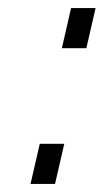

<svg xmlns="http://www.w3.org/2000/svg" viewBox="-20 -458 258 478"><path d="M117 0 140 -100H79L56 0ZM195 -338 218 -438H157L134 -338Z"/></svg>

Font: RazerF5 Light
Style: Italic
Weight: 300
Foundry: Razer Inc.
Version: Version 2